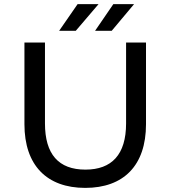

<svg xmlns="http://www.w3.org/2000/svg" viewBox="-20 -907 831 935"><path d="M99 -302C99 -102 208 8 395 8C582 8 691 -101 691 -302V-700H594V-306C594 -154 524 -81 396 -81C265 -81 199 -156 199 -306V-700H99ZM349 -757 460 -887H358L268 -757ZM443 -757H524L633 -887H532Z"/></svg>

Font: Malon Grotesk Med
Style: Regular
Weight: 500
Designer: Julieta Ulanovsky
Foundry: Julieta Ulanovsky
Version: Version 7.200